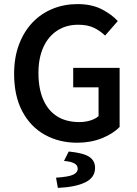

<svg xmlns="http://www.w3.org/2000/svg" viewBox="-20 -686 668 939"><path d="M357 12Q269 12 199 -27Q129 -66 89 -141.5Q49 -217 49 -325Q49 -405 73 -468.5Q97 -532 139 -576Q181 -620 237.5 -643Q294 -666 359 -666Q428 -666 477 -641Q526 -616 556 -583L494 -512Q469 -536 438.5 -550.5Q408 -565 362 -565Q304 -565 260 -536.5Q216 -508 192 -455Q168 -402 168 -329Q168 -254 191 -200Q214 -146 258.5 -117.5Q303 -89 368 -89Q396 -89 421 -96.5Q446 -104 462 -118V-259H338V-354H565V-65Q533 -32 478.5 -10Q424 12 357 12ZM263 233 254 183Q315 179 337.5 168.5Q360 158 360 139Q360 122 343.5 113Q327 104 293 101L316 55Q388 62 416.5 81Q445 100 445 135Q445 182 397.5 205.5Q350 229 263 233Z"/></svg>

Font: Mada SemiBold
Style: Regular
Weight: 600
Designer: Khaled Hosny
Version: Version 1.5